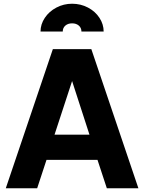

<svg xmlns="http://www.w3.org/2000/svg" viewBox="-20 -1008 772 1028"><path d="M263 -745H469L721 0H552L502 -152H229L179 0H11ZM459 -287 366 -574 272 -287ZM366 -988Q412 -988 451 -967.5Q490 -947 512.5 -912.5Q535 -878 535 -839H416Q416 -859 402 -871Q388 -883 366 -883Q344 -883 330 -871Q316 -859 316 -839H197Q197 -878 220 -912.5Q243 -947 282 -967.5Q321 -988 366 -988Z"/></svg>

Font: Evergrow Sans 
Style: ExtraBold
Weight: 800
Foundry: 10Web
Version: Version 1.000